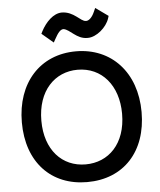

<svg xmlns="http://www.w3.org/2000/svg" viewBox="-62 -994 883 1059"><g transform="rotate(-5 379.5 -464.5)"><path d="M710 -347C710 -567 574 -712 378 -712C179 -712 47 -566 47 -347C47 -126 179 12 378 12C580 12 710 -128 710 -347ZM378 -610C512 -610 602 -504 602 -347C602 -181 505 -86 378 -86C248 -86 155 -185 155 -347C155 -513 252 -610 378 -610ZM321 -840C357 -834 388 -780 447 -780H451C498 -780 555 -828 571 -878L575 -891L505 -941L496 -921C481 -886 462 -874 450 -874H448C418 -874 386 -932 318 -932C272 -931 230 -888 204 -839L197 -825L261 -771L271 -789C289 -822 303 -840 320 -840Z"/></g></svg>

Font: Mint Spirit
Style: Bold
Weight: 700
Designer: HARENDAL Hirwen
Foundry: Arkandis Digital Foundry.
Version: Version 1.004;FFEdit